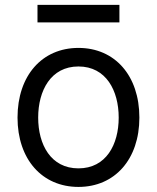

<svg xmlns="http://www.w3.org/2000/svg" viewBox="-20 -747 637 779"><path d="M298.3 11.4C446 11.4 545.5 -100.9 545.5 -269.9C545.5 -440.3 446 -552.6 298.3 -552.6C150.6 -552.6 51.1 -440.3 51.1 -269.9C51.1 -100.9 150.6 11.4 298.3 11.4ZM132.1 -656.2H464.5V-727.3H132.1ZM134.9 -269.9C134.9 -379.3 186.1 -477.3 298.3 -477.3C410.5 -477.3 461.6 -379.3 461.6 -269.9C461.6 -160.5 410.5 -63.9 298.3 -63.9C186.1 -63.9 134.9 -160.5 134.9 -269.9Z"/></svg>

Font: Magic Ui Pro
Style: Regular
Weight: 400
Designer: Stefan Endress, Andreas Faust
Version: Version 1.000;FEAKit 1.0